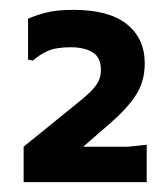

<svg xmlns="http://www.w3.org/2000/svg" viewBox="-20 -859 340 390"><path d="M28 -489V-561L134 -647Q153 -662 164 -673Q175 -684 180 -694Q185 -704 185 -717Q185 -742 168.5 -752.5Q152 -763 123 -763Q93 -763 76 -755Q59 -747 47 -736L37 -738V-821Q50 -827 72 -833Q94 -839 129 -839Q201 -839 237.5 -810Q274 -781 274 -730Q274 -693 255.5 -665Q237 -637 202 -607L149 -561H240L278 -565V-489Z"/></svg>

Font: AR One Sans
Style: Bold
Weight: 700
Designer: Niteesh Yadav
Foundry: Niteesh Yadav
Version: Version 1.001;gftools[0.9.33]